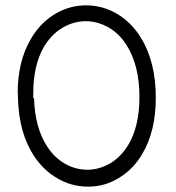

<svg xmlns="http://www.w3.org/2000/svg" viewBox="-20 -662 655 716"><path d="M104 -296H107Q110 -185 157 -114Q183 -74 223 -51Q262 -29 307 -29H311Q356 -31 396 -56Q432 -79 458 -121Q500 -191 500 -300Q500 -417 453 -492Q426 -536 386 -559Q344 -583 299 -583H295Q247 -581 206 -554Q169 -530 143 -486Q104 -417 104 -315V-308ZM47 -308 46 -315Q46 -432 94 -515Q126 -571 176 -604Q230 -640 295 -642H301Q364 -642 419 -609Q471 -577 505 -522Q561 -432 561 -297Q561 -172 510 -87Q478 -33 429 -2Q376 33 313 34H307Q247 34 194 3Q142 -27 107 -80Q51 -165 47 -294Z"/></svg>

Font: Beon
Style: Medium
Weight: 500
Designer: BSozoo
Foundry: BSozoo
Version: Version 001.000